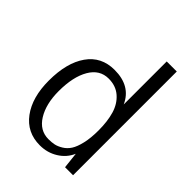

<svg xmlns="http://www.w3.org/2000/svg" viewBox="-210 -825 942 942"><g transform="rotate(45 260.5 -354.5)"><path d="M43.9 -244.1Q43.9 -367.7 93.8 -438.7Q143.6 -509.8 235.4 -509.8Q347.2 -509.8 386.7 -421.4V-719.7H456.5V0H400.9L391.6 -84Q372.6 -40 330.8 -14.2Q289.1 11.7 237.3 11.7Q147.5 11.7 95.7 -58.3Q43.9 -128.4 43.9 -244.1ZM246.1 -39.6Q268.1 -39.6 285.6 -43.2Q303.2 -46.9 323.7 -59.3Q344.2 -71.8 357.9 -93Q371.6 -114.3 380.6 -152.8Q389.6 -191.4 389.6 -243.7Q389.6 -307.1 375.7 -354Q361.8 -400.9 328.6 -429.9Q295.4 -459 245.1 -459Q183.1 -459 148.9 -400.1Q114.7 -341.3 114.7 -242.2Q114.7 -153.3 149.9 -96.4Q185.1 -39.6 246.1 -39.6Z"/></g></svg>

Font: Pontano Sans
Style: Regular
Weight: 400
Foundry: vernon adams
Version: 1.0